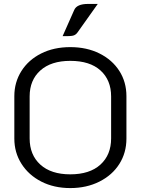

<svg xmlns="http://www.w3.org/2000/svg" viewBox="-20 -949 717 978"><path d="M53 -243V-459Q53 -530 89 -587Q125 -644 189.5 -676.5Q254 -709 338 -709Q422 -709 487 -676.5Q552 -644 588 -587.5Q624 -531 624 -459V-243Q624 -171 588 -114Q552 -57 486.5 -24Q421 9 338 9Q255 9 190.5 -24Q126 -57 89.5 -114.5Q53 -172 53 -243ZM546 -244V-458Q546 -541 492 -590Q438 -639 338 -639Q240 -639 185.5 -590Q131 -541 131 -458V-244Q131 -160 185.5 -110.5Q240 -61 338 -61Q437 -61 491.5 -110.5Q546 -160 546 -244ZM358 -898Q371 -929 429 -929H478L375 -784Q366 -771 352 -767.5Q338 -764 299 -765Z"/></svg>

Font: K2D Light
Style: Regular
Weight: 300
Designer: Katatrad Aksorn Co.,Ltd.
Foundry: Cadson Demak Co.,Ltd.
Version: Version 1.000; ttfautohint (v1.6)